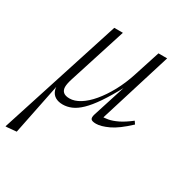

<svg xmlns="http://www.w3.org/2000/svg" viewBox="-207 -586 931 967"><g transform="rotate(30 259.0 -102.0)"><path d="M390 -303 439 -454.5H489.5L355 -21L345 -37Q363 -35.5 386.2 -39.8Q409.5 -44 439 -58.2Q468.5 -72.5 505 -101L516 -85Q457 -29.5 414.2 -9.8Q371.5 10 343.5 10Q319.5 10 313.5 1.5Q307.5 -7 314 -27.5L376 -221.5H377.5Q341 -153.5 310.2 -108.5Q279.5 -63.5 252.5 -37.5Q225.5 -11.5 200.2 -0.8Q175 10 149.5 10Q124 10 106.5 -0.2Q89 -10.5 81.8 -30.5Q74.5 -50.5 79 -80L85 -87L18 244L-36.5 249H-44.5L182 -454.5H232L126 -123Q120.5 -105.5 118.2 -93.5Q116 -81.5 116 -72.5Q116.5 -53.5 128.2 -43.5Q140 -33.5 164 -33.5Q193 -33.5 224.5 -53Q256 -72.5 286.5 -108.8Q317 -145 344 -194.5Q371 -244 390 -303Z"/></g></svg>

Font: Newsreader Light
Style: Italic
Weight: 300
Italic angle: -17°
Designer: Hugues Gentile
Foundry: Production Type
Version: Version 1.003